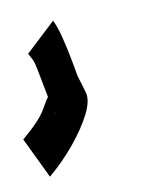

<svg xmlns="http://www.w3.org/2000/svg" viewBox="-33 -131 269 312"><g transform="rotate(-5 101.0 25.0)"><path d="M37 151 -1 87Q27 59 35 41.5Q43 24 45 22Q45 21 44.5 20Q44 19 44 18Q35 -14 32 -24Q29 -34 27.5 -37.5Q26 -41 19 -51L64 -101Q70 -92 76.5 -73.5Q83 -55 88 -37Q93 -19 96 -8Q97 -5 100 2Q103 9 107 20Q112 33 103 55.5Q94 78 76.5 103.5Q59 129 37 151ZM56 51Q56 51 56 50Q56 49 55 48Q55 49 55.5 49.5Q56 50 56 51Z"/></g></svg>

Font: Syne Tactile
Style: Regular
Weight: 400
Designer: Lucas Descroix
Foundry: Bonjour Monde
Version: Version 2.100; ttfautohint (v1.8.3)